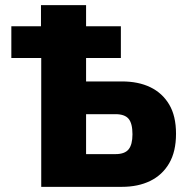

<svg xmlns="http://www.w3.org/2000/svg" viewBox="-20 -725 742 745"><path d="M140 0V-500H24V-623H139V-705H314V-623H449V-500H314V-409H453Q517 -409 563.5 -386.5Q610 -364 636.5 -319.5Q663 -275 663 -206Q663 -137 636.5 -91.5Q610 -46 563 -23Q516 0 453 0ZM314 -127H428Q464 -127 479 -145.5Q494 -164 494 -204Q494 -246 479 -264Q464 -282 428 -282H314Z"/></svg>

Font: Nunito Sans 7pt Condensed Black
Style: Regular
Weight: 900
Width: 3
Designer: Vernon Adams
Foundry: Vernon Adams
Version: Version 3.101;gftools[0.9.27]